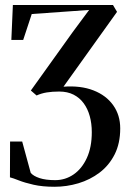

<svg xmlns="http://www.w3.org/2000/svg" viewBox="-20 -522 513 753"><path d="M194 210.5Q146.5 210.5 111.5 202.5Q76.5 194.5 53.8 185.5Q31 176.5 19 173.5L19.5 33H67L100.5 156Q111 168.5 135.2 176.5Q159.5 184.5 196.5 184.5Q236 184.5 268.5 162.2Q301 140 320.5 97.8Q340 55.5 340 -3.5Q340 -37.5 332 -66.5Q324 -95.5 308.2 -117Q292.5 -138.5 268.5 -150.8Q244.5 -163 212 -163Q185 -163 163.5 -159.5Q142 -156 123.5 -147.5L101 -167L265 -396L329.5 -483L104.5 -467L71 -365.5H24.5L30.5 -502.5H423L439 -475.5L229 -182Q296.5 -187 346.5 -167.5Q396.5 -148 424 -109.2Q451.5 -70.5 451.5 -18.5Q451.5 40.5 429.5 83.8Q407.5 127 370.5 155Q333.5 183 287.5 196.8Q241.5 210.5 194 210.5Z"/></svg>

Font: Merriweather 144pt
Style: Regular
Weight: 400
Version: Version 2.100